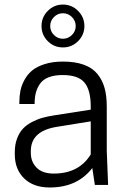

<svg xmlns="http://www.w3.org/2000/svg" viewBox="-20 -811 552 842"><path d="M396 0 384.8 -74.2Q319.3 11.2 198.2 11.2Q126.5 11.2 85.7 -28.8Q44.9 -68.8 44.9 -133.8V-144Q44.9 -177.2 54.9 -203.6Q64.9 -230 80.8 -246.8Q96.7 -263.7 120.1 -275.9Q143.6 -288.1 166.5 -294.4Q189.5 -300.8 217.8 -305.2L377.9 -330.1V-344.2Q377.9 -415.5 350.6 -448.7Q323.2 -481.9 254.9 -481.9Q218.8 -481.9 193.6 -472.2Q168.5 -462.4 155.5 -443.8Q142.6 -425.3 137.2 -404.1Q131.8 -382.8 131.8 -355H64.9V-363.8Q64.9 -389.6 69.6 -413.1Q74.2 -436.5 87.4 -460.7Q100.6 -484.9 121.1 -502Q141.6 -519 176.3 -530Q210.9 -541 255.9 -541Q309.6 -541 347.7 -527.1Q385.7 -513.2 407.5 -486.3Q429.2 -459.5 438.7 -424.8Q448.2 -390.1 448.2 -344.2V-149.9L454.1 0ZM215.8 -49.8Q326.2 -49.8 377.9 -133.8V-278.8L224.1 -253.9Q115.2 -234.4 115.2 -148.9V-140.1Q115.2 -101.6 140.6 -75.7Q166 -49.8 215.8 -49.8ZM162.1 -696.8Q162.1 -735.8 189.7 -763.4Q217.3 -791 255.9 -791Q294.9 -791 322.5 -763.2Q350.1 -735.4 350.1 -696.8Q350.1 -658.2 322.5 -630.6Q294.9 -603 255.9 -603Q216.8 -603 189.5 -630.6Q162.1 -658.2 162.1 -696.8ZM216.6 -736.3Q200.2 -719.7 200.2 -696.8Q200.2 -673.8 216.6 -657.5Q232.9 -641.1 255.9 -641.1Q278.8 -641.1 295.4 -657.5Q312 -673.8 312 -696.8Q312 -719.7 295.4 -736.3Q278.8 -752.9 255.9 -752.9Q232.9 -752.9 216.6 -736.3Z"/></svg>

Font: Cooper Hewitt
Style: Book
Weight: 705
Designer: Village Type and Design LLC
Foundry: Cooper Hewitt Smithsonian Design Museum
Version: 1.000